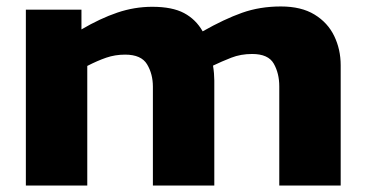

<svg xmlns="http://www.w3.org/2000/svg" viewBox="-20 -574 1134 594"><path d="M60 0V-544H232V-483Q290 -517 343 -535Q396 -553 451 -553Q513 -553 549.5 -533.5Q586 -514 607 -477Q674 -515 729 -534.5Q784 -554 849 -554Q912 -554 953 -529Q994 -504 1014 -462.5Q1034 -421 1034 -372V0H844V-307Q844 -347 827 -377Q810 -407 760 -407Q725 -407 695.5 -395.5Q666 -384 639 -371Q641 -359 642 -347Q643 -335 643 -325V0H453V-306Q453 -345 435 -375Q417 -405 367 -405Q336 -405 308.5 -395.5Q281 -386 250 -370V0Z"/></svg>

Font: Georama Extended
Style: Bold
Weight: 700
Width: 7
Designer: Jean-Baptiste Levee
Foundry: Production Type
Version: Version 1.000